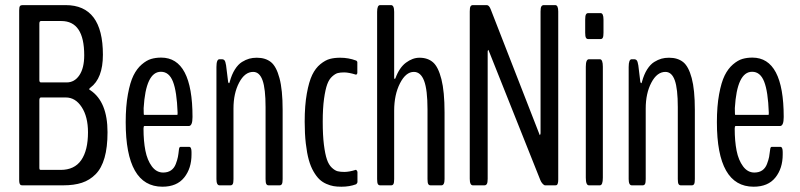

<svg xmlns="http://www.w3.org/2000/svg" viewBox="-20 -722 3117 748"><path d="M139.6 -400.9H239.7Q270.5 -400.9 289.3 -429Q308.1 -457 308.1 -506.8Q308.1 -640.1 218.8 -640.1H139.6Q133.3 -640.1 133.3 -629.9V-410.2Q133.3 -400.9 139.6 -400.9ZM139.6 -60.1H216.3Q270 -60.1 296.4 -98.1Q322.8 -136.2 322.8 -206.5Q322.8 -267.1 298.3 -304.7Q273.9 -342.3 236.3 -342.3H139.6Q133.3 -342.3 133.3 -331.1V-68.8Q133.3 -63 134.8 -61.5Q136.2 -60.1 139.6 -60.1ZM67.9 0Q63.5 0 61 -1Q58.6 -2 56.6 -6.6Q54.7 -11.2 54.7 -20.5V-681.2Q54.7 -694.8 57.9 -698.5Q61 -702.1 67.9 -702.1H235.8Q380.9 -702.1 380.9 -508.8Q380.9 -416.5 332 -380.4Q327.6 -377 327.6 -375Q327.6 -372.1 332.5 -370.1Q398.9 -325.2 398.9 -207Q398.9 -147.9 387.2 -107.2Q375.5 -66.4 352.5 -43.2Q329.6 -20 299.1 -10Q268.6 0 226.6 0Z M541 -274.4H670.9Q671.9 -274.4 671.9 -283.2Q668.9 -365.7 653.8 -404.1Q638.7 -442.4 606.9 -442.4Q547.9 -442.4 539.6 -300.8Q539.6 -274.4 541 -274.4ZM726.1 -120.1Q726.1 -65.9 697.5 -30.3Q668.9 5.4 612.8 5.4Q469.7 5.4 469.7 -246.1Q469.7 -308.1 478.3 -354.7Q486.8 -401.4 500 -428Q513.2 -454.6 532.2 -470.9Q551.3 -487.3 569.1 -492.4Q586.9 -497.6 607.9 -497.6Q730 -497.6 730 -266.1Q730 -231 715.3 -231H542.5Q539.1 -231 539.1 -220.7Q539.1 -172.4 546.4 -135.3Q553.7 -98.1 571.5 -74Q589.4 -49.8 615.7 -49.8Q633.8 -49.8 646.2 -58.3Q658.7 -66.9 664.8 -83Q670.9 -99.1 673.1 -110.6Q675.3 -122.1 677.2 -140.1Q678.2 -149.9 683.6 -149.9H716.8Q726.1 -149.9 726.1 -129.9Z M835.4 0Q823.2 0 823.2 -24.4V-460.9Q823.2 -491.2 835 -491.2H844.2Q851.1 -491.2 854.7 -486.8Q858.4 -482.4 860.8 -467.3L868.7 -403.3Q870.1 -397.9 872.1 -397.9Q874 -397.9 875 -403.3Q882.8 -432.1 895.3 -451.7Q907.7 -471.2 922.6 -480.5Q937.5 -489.7 950.9 -493.4Q964.4 -497.1 980.5 -497.1Q1014.2 -497.1 1035.4 -480.2Q1056.6 -463.4 1068.8 -417.7Q1081.1 -372.1 1081.1 -294.4V-24.4Q1081.1 -9.8 1078.1 -4.9Q1075.2 0 1069.3 0H1026.4Q1020.5 0 1017.6 -4.9Q1014.6 -9.8 1014.6 -24.4V-304.7Q1014.6 -376 1002.9 -408.9Q991.2 -441.9 966.3 -441.9Q933.6 -441.9 911.6 -400.1Q889.6 -358.4 889.6 -299.3V-24.4Q889.6 -9.8 886.7 -4.9Q883.8 0 877.9 0Z M1311 5.4H1309.1Q1293 5.4 1279.8 3.2Q1266.6 1 1251.5 -5.6Q1236.3 -12.2 1224.6 -23.2Q1212.9 -34.2 1201.7 -53.5Q1190.4 -72.8 1183.1 -98.9Q1175.8 -125 1171.4 -162.8Q1167 -200.7 1167 -248Q1167 -311 1175.3 -357.4Q1183.6 -403.8 1196.3 -430.2Q1209 -456.5 1228.3 -472.2Q1247.6 -487.8 1265.1 -492.4Q1282.7 -497.1 1305.2 -497.1Q1337.9 -497.1 1366.7 -486.3Q1368.2 -486.3 1370.1 -483.9Q1372.1 -481.4 1372.1 -480V-438Q1372.1 -435.5 1370.1 -433.1Q1368.2 -430.7 1366.7 -431.2Q1338.4 -439.9 1320.8 -439.9Q1306.2 -439.9 1296.4 -437.5Q1286.6 -435.1 1274.4 -424.3Q1262.2 -413.6 1254.9 -393.8Q1247.6 -374 1242.4 -337.2Q1237.3 -300.3 1237.3 -248Q1237.3 -195.3 1241.9 -158.2Q1246.6 -121.1 1253.7 -100.6Q1260.7 -80.1 1272.7 -68.8Q1284.7 -57.6 1295.2 -54.9Q1305.7 -52.2 1321.3 -52.2Q1340.8 -52.2 1366.7 -60.5Q1368.2 -60.1 1370.4 -56.9Q1372.6 -53.7 1372.6 -51.8V-12.7Q1372.6 -10.7 1370.4 -7.6Q1368.2 -4.4 1366.7 -3.9Q1341.3 5.4 1311 5.4Z M1460.9 0Q1455.1 0 1452.1 -4.9Q1449.2 -9.8 1449.2 -24.4V-675.8Q1449.2 -702.1 1460.9 -702.1H1503.4Q1515.6 -702.1 1515.6 -675.8V-420.4Q1515.6 -414.6 1517.6 -414.6Q1519 -414.6 1520.5 -417Q1535.6 -458.5 1561.5 -477.8Q1587.4 -497.1 1614.3 -497.1Q1646.5 -497.1 1667 -479.2Q1687.5 -461.4 1699.7 -413.3Q1711.9 -365.2 1711.9 -284.2V-24.4Q1711.9 0 1699.7 0H1657.2Q1651.4 0 1648.4 -4.9Q1645.5 -9.8 1645.5 -24.4V-295.9Q1645.5 -372.1 1632.3 -407Q1619.1 -441.9 1592.3 -441.9Q1561 -441.9 1538.3 -397.5Q1515.6 -353 1515.6 -290.5V-24.4Q1515.6 -9.8 1512.7 -4.9Q1509.8 0 1503.9 0Z M1822.3 0Q1810.1 0 1810.1 -25.4V-677.2Q1810.1 -691.9 1813 -697Q1815.9 -702.1 1822.3 -702.1H1876.5Q1885.3 -702.1 1891.6 -686L2082.5 -196.3Q2083.5 -194.3 2085 -198.7Q2085.9 -200.7 2085.9 -202.6V-677.2Q2085.9 -691.9 2089.1 -697Q2092.3 -702.1 2098.6 -702.1H2143.1Q2154.8 -702.1 2154.8 -677.2V-22.5Q2154.8 -12.7 2153.1 -7.6Q2151.4 -2.4 2149.2 -1.2Q2147 0 2143.1 0H2103.5Q2099.6 0 2093.8 -6.3Q2087.9 -12.7 2085 -20.5L1883.3 -526.4Q1882.3 -529.3 1880.4 -524.4Q1879.9 -522.9 1879.9 -521.5V-25.4Q1879.9 -10.7 1876.7 -5.4Q1873.5 0 1867.2 0Z M2271.5 -569.8Q2265.6 -569.8 2262.7 -575Q2259.8 -580.1 2259.8 -594.7V-645.5Q2259.8 -660.2 2262.7 -665.5Q2265.6 -670.9 2271.5 -670.9H2319.8Q2331.1 -670.9 2331.1 -645.5V-594.7Q2331.1 -580.1 2328.4 -575Q2325.7 -569.8 2319.8 -569.8ZM2274.4 0Q2262.2 0 2262.2 -29.8V-461.9Q2262.2 -491.2 2274.4 -491.2H2316.9Q2328.6 -491.2 2328.6 -461.9V-29.8Q2328.6 0 2316.9 0Z M2441.4 0Q2429.2 0 2429.2 -24.4V-460.9Q2429.2 -491.2 2440.9 -491.2H2450.2Q2457 -491.2 2460.7 -486.8Q2464.4 -482.4 2466.8 -467.3L2474.6 -403.3Q2476.1 -397.9 2478 -397.9Q2480 -397.9 2481 -403.3Q2488.8 -432.1 2501.2 -451.7Q2513.7 -471.2 2528.6 -480.5Q2543.5 -489.7 2556.9 -493.4Q2570.3 -497.1 2586.4 -497.1Q2620.1 -497.1 2641.4 -480.2Q2662.6 -463.4 2674.8 -417.7Q2687 -372.1 2687 -294.4V-24.4Q2687 -9.8 2684.1 -4.9Q2681.2 0 2675.3 0H2632.3Q2626.5 0 2623.5 -4.9Q2620.6 -9.8 2620.6 -24.4V-304.7Q2620.6 -376 2608.9 -408.9Q2597.2 -441.9 2572.3 -441.9Q2539.6 -441.9 2517.6 -400.1Q2495.6 -358.4 2495.6 -299.3V-24.4Q2495.6 -9.8 2492.7 -4.9Q2489.7 0 2483.9 0Z M2844.2 -274.4H2974.1Q2975.1 -274.4 2975.1 -283.2Q2972.2 -365.7 2957 -404.1Q2941.9 -442.4 2910.2 -442.4Q2851.1 -442.4 2842.8 -300.8Q2842.8 -274.4 2844.2 -274.4ZM3029.3 -120.1Q3029.3 -65.9 3000.7 -30.3Q2972.2 5.4 2916 5.4Q2772.9 5.4 2772.9 -246.1Q2772.9 -308.1 2781.5 -354.7Q2790 -401.4 2803.2 -428Q2816.4 -454.6 2835.4 -470.9Q2854.5 -487.3 2872.3 -492.4Q2890.1 -497.6 2911.1 -497.6Q3033.2 -497.6 3033.2 -266.1Q3033.2 -231 3018.6 -231H2845.7Q2842.3 -231 2842.3 -220.7Q2842.3 -172.4 2849.6 -135.3Q2856.9 -98.1 2874.8 -74Q2892.6 -49.8 2918.9 -49.8Q2937 -49.8 2949.5 -58.3Q2961.9 -66.9 2968 -83Q2974.1 -99.1 2976.3 -110.6Q2978.5 -122.1 2980.5 -140.1Q2981.4 -149.9 2986.8 -149.9H3020Q3029.3 -149.9 3029.3 -129.9Z"/></svg>

Font: BenchNine
Style: Regular
Weight: 400
Designer: Vernon Adams
Foundry: Vernon Adams
Version: Version 1 ; ttfautohint (v0.92.18-e454-dirty) -l 8 -r 50 -G 